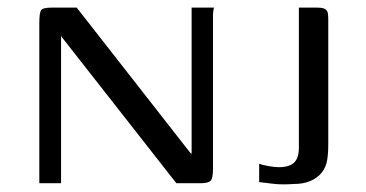

<svg xmlns="http://www.w3.org/2000/svg" viewBox="-20 -480 958 503"><path d="M83 0V-419Q83 -446 87.5 -453Q92 -460 114 -460H181L479 -79L482 -77V-460H541Q540 -459 539 -452.5Q538 -446 538 -438.5Q538 -431 538 -424V-38Q538 -12 531.5 -6Q525 0 504 0H442L141 -384L140 -388V0ZM840 -149Q840 -130 840 -103.5Q840 -77 837 -60Q834 -42 823 -28Q812 -14 793.5 -6Q775 2 750 2Q736 3 721.5 3Q707 3 691.5 1Q676 -1 659 -3V-51Q666 -48 683 -45Q700 -42 710 -42Q738 -42 750.5 -54Q763 -66 763 -93V-460H812Q826 -460 832 -456Q838 -452 839 -445Q840 -438 840 -427Z"/></svg>

Font: Genos
Style: Regular
Weight: 400
Designer: Robert E. Leuschke
Foundry: Robert E. Leuschke
Version: Version 1.010